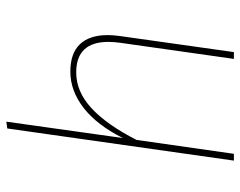

<svg xmlns="http://www.w3.org/2000/svg" viewBox="-98 -678 776 621"><g transform="rotate(-90 290.5 -368.0)"><path d="M487 -408Q487 -390 484 -369L432 0H410L462 -367Q465 -388 465 -406Q465 -510 366 -510Q304 -510 250.5 -460.5Q197 -411 148 -315L103 0H81L185 -733L207 -736L154 -359Q196 -443 251.5 -486Q307 -529 369 -529Q428 -529 457.5 -498Q487 -467 487 -408Z"/></g></svg>

Font: FiraGO Thin
Style: Italic
Weight: 100
Italic angle: -8°
Designer: bBox Type GmbH
Foundry: bBox Type GmbH
Version: Version 1.001